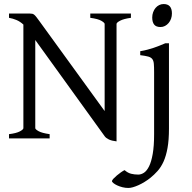

<svg xmlns="http://www.w3.org/2000/svg" viewBox="-20 -682 948 946"><path d="M24.4 0V-21Q60.5 -25.4 77.9 -34.7Q95.2 -43.9 95.2 -50.8V-561Q78.6 -576.2 61 -583.5Q43.5 -590.8 24.4 -594.2V-615.2H127.9Q135.3 -615.2 139.9 -614Q144.5 -612.8 149.2 -608.9Q153.8 -605 159.7 -597.4Q165.5 -589.8 174.8 -577.1L495.6 -134.8V-564Q495.6 -569.8 479.7 -579.3Q463.9 -588.9 424.8 -594.2V-615.2H625V-594.2Q589.8 -589.4 572 -580.1Q554.2 -570.8 554.2 -564V14.6Q529.8 11.7 515.9 4.9Q502 -2 496.1 -10.3L153.8 -484.9V-50.8Q153.8 -44.9 170.2 -35.6Q186.5 -26.4 224.6 -21V0ZM827.1 -615.7Q827.1 -602.1 822.8 -589.8Q818.4 -577.6 810.8 -568.6Q803.2 -559.6 793 -554.2Q782.7 -548.8 771 -548.8Q749 -548.8 739.5 -561Q730 -573.2 730 -595.7Q730 -609.4 734.4 -621.6Q738.8 -633.8 746.3 -642.8Q753.9 -651.9 764.2 -657Q774.4 -662.1 786.1 -662.1Q827.1 -662.1 827.1 -615.7ZM812.5 -48.3Q812.5 7.8 805.4 47.1Q798.3 86.4 785.9 114Q773.4 141.6 756.3 160.6Q739.3 179.7 719.7 195.3Q706.5 205.6 691.9 214.6Q677.2 223.6 662.6 230.2Q647.9 236.8 635 240.5Q622.1 244.1 612.8 244.1Q597.7 244.1 583.3 240.5Q568.8 236.8 557.4 231.4Q545.9 226.1 538.8 220.2Q531.7 214.4 531.7 210.4Q531.7 206.1 538.8 198.5Q545.9 190.9 555.7 182.6Q565.4 174.3 575.9 167Q586.4 159.7 593.8 156.2Q609.4 169.9 626 174.1Q642.6 178.2 661.1 178.2Q675.3 178.2 689.2 169.2Q703.1 160.2 714.4 137.7Q725.6 115.2 732.4 76.7Q739.3 38.1 739.3 -21V-327.1Q739.3 -352.1 738 -367.2Q736.8 -382.3 730.5 -390.9Q724.1 -399.4 710.2 -403.3Q696.3 -407.2 670.9 -410.2V-429.7Q691.4 -433.1 707.3 -437.5Q723.1 -441.9 737.5 -446.5Q752 -451.2 765.4 -456.8Q778.8 -462.4 794.4 -468.8H812.5V-48.3Z"/></svg>

Font: Gentium
Style: Regular
Weight: 400
Designer: J. Victor Gaultney
Version: Version 1.03; 2011; OFL 1.1 release